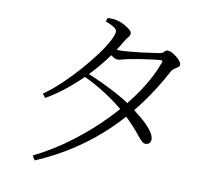

<svg xmlns="http://www.w3.org/2000/svg" viewBox="-87 -878 1173 1025"><g transform="rotate(10 500.0 -365.5)"><path d="M149 19Q256 -34 351 -106.5Q446 -179 524 -260.5Q602 -342 658 -426Q714 -510 741 -587Q749 -603 731 -601Q713 -600 679.5 -595.5Q646 -591 612.5 -585.5Q579 -580 561 -576Q545 -573 530.5 -568.5Q516 -564 506 -564Q495 -564 478.5 -574.5Q462 -585 445 -599L460 -620Q475 -617 486.5 -615.5Q498 -614 507 -614Q526 -614 557 -616.5Q588 -619 620.5 -623Q653 -627 679 -631Q705 -635 715 -636Q737 -639 744.5 -648.5Q752 -658 763 -658Q772 -658 785 -651.5Q798 -645 810.5 -635Q823 -625 831.5 -614.5Q840 -604 840 -595Q840 -586 831 -580Q822 -574 811.5 -567Q801 -560 795 -547Q744 -451 680.5 -365Q617 -279 539.5 -204Q462 -129 369 -67Q276 -5 164 43ZM730 -147Q720 -147 709.5 -157Q699 -167 684 -186Q669 -205 645 -231Q621 -257 584 -291Q534 -335 473.5 -374.5Q413 -414 342 -447L355 -467Q403 -448 449 -426Q495 -404 536.5 -381.5Q578 -359 610 -336Q648 -309 682 -280.5Q716 -252 737 -225Q758 -198 759 -177Q759 -163 751.5 -155Q744 -147 730 -147ZM145 -316Q191 -348 237.5 -392Q284 -436 326.5 -484.5Q369 -533 402 -577.5Q435 -622 453.5 -657.5Q472 -693 472 -709Q472 -722 454 -733Q436 -744 409 -754L416 -774Q429 -774 443.5 -773.5Q458 -773 473 -768Q490 -764 508 -754Q526 -744 538.5 -733.5Q551 -723 551 -715Q551 -702 542 -692Q533 -682 522 -663Q491 -609 451 -556.5Q411 -504 364.5 -456.5Q318 -409 266.5 -367.5Q215 -326 161 -295Z"/></g></svg>

Font: Noto Serif HK ExtraLight Light
Style: Regular
Weight: 300
Version: Version 2.002-H1;hotconv 1.1.0;makeotfexe 2.6.0